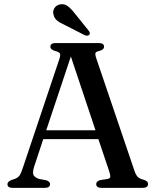

<svg xmlns="http://www.w3.org/2000/svg" viewBox="-20 -908 755 928"><path d="M222 -18.5Q222 0 196.5 0H41.5Q16 0 16 -18Q16 -29.5 34.5 -37.5L53.5 -44Q68 -50 75 -60.5Q82 -71 91 -98.5L267 -623Q273 -641 269.8 -648.8Q266.5 -656.5 248.5 -661Q223.5 -667.5 223.5 -682Q223.5 -700 249.5 -700H457Q483 -700 483 -682.5Q483 -667.5 459 -661.5Q444.5 -658.5 441.8 -652.2Q439 -646 443.5 -631.5L629 -85Q635.5 -64.5 644.8 -54.2Q654 -44 672 -40Q686 -35.5 690.8 -30.8Q695.5 -26 695.5 -18.5Q695.5 0 669.5 0H470.5Q445 0 445 -18.5Q445 -32 464.5 -37.5L500 -43Q513 -46 513.2 -54.2Q513.5 -62.5 507.5 -81L455.5 -235.5H189L145.5 -104Q136.5 -76.5 141.2 -63.8Q146 -51 169 -43L202.5 -37Q222 -31 222 -18.5ZM203.5 -278.5H441.5L322.5 -635ZM341.5 -843 408 -760.5Q412 -755.5 413.8 -750.2Q415.5 -745 412 -740.5Q404 -732 389.5 -738L293.5 -787Q270.5 -797 256.2 -808.5Q242 -820 238.5 -838.5Q234 -853 242.5 -867.8Q251 -882.5 269.5 -886.5Q290.5 -891 307.2 -878.5Q324 -866 341.5 -843Z"/></svg>

Font: Fraunces 9pt
Style: Regular
Weight: 400
Version: Version 1.000;[b76b70a41]